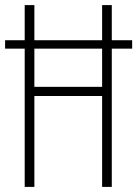

<svg xmlns="http://www.w3.org/2000/svg" viewBox="-20 -734 539 754"><path d="M77 0V-543H0V-576H77V-714H115V-576H381V-714H419V-576H499V-543H419V0H381V-357H115V0ZM115 -393H381V-543H115Z"/></svg>

Font: Noto Sans Gurmukhi ExtraCondensed ExtraLight
Style: Regular
Weight: 200
Width: 2
Designer: Jelle Bosma - Monotype Design Team
Foundry: Monotype Imaging Inc.
Version: Version 2.004; ttfautohint (v1.8.4.7-5d5b)